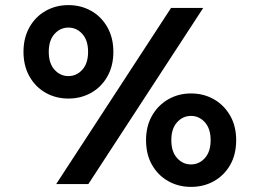

<svg xmlns="http://www.w3.org/2000/svg" viewBox="-20 -721 1016 752"><path d="M72 -518Q72 -573 95.5 -614.5Q119 -656 159 -678.5Q199 -701 248 -701Q297 -701 337 -678.5Q377 -656 400.5 -614.5Q424 -573 424 -518Q424 -463 400.5 -421.5Q377 -380 337 -357.5Q297 -335 248 -335Q199 -335 159 -357.5Q119 -380 95.5 -421.5Q72 -463 72 -518ZM200 0 650 -690H776L326 0ZM171 -518Q171 -473 193.5 -448Q216 -423 248 -423Q280 -423 302.5 -448Q325 -473 325 -518Q325 -563 302.5 -588Q280 -613 248 -613Q216 -613 193.5 -588Q171 -563 171 -518ZM552 -172Q552 -227 575.5 -268Q599 -309 639 -332Q679 -355 728 -355Q778 -355 818 -332Q858 -309 881.5 -268Q905 -227 905 -172Q905 -116 881.5 -75Q858 -34 818 -11.5Q778 11 728 11Q679 11 639 -11.5Q599 -34 575.5 -75Q552 -116 552 -172ZM651 -172Q651 -127 673.5 -102Q696 -77 728 -77Q760 -77 782.5 -102Q805 -127 805 -172Q805 -217 782.5 -242Q760 -267 728 -267Q696 -267 673.5 -242Q651 -217 651 -172Z"/></svg>

Font: Radio Canada SemiBold
Style: Regular
Weight: 600
Designer: Charles Daoud, Etienne Aubert Bonn, Alexandre Saumier Demers, Jacques Le Bailly
Foundry: Radio-Canada
Version: Version 2.104; ttfautohint (v1.8.4.7-5d5b);gftools[0.9.28.de